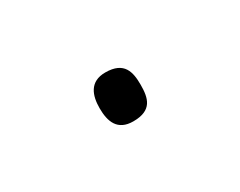

<svg xmlns="http://www.w3.org/2000/svg" viewBox="-29 -222 264 211"><g transform="rotate(-30 103.0 -116.0)"><path d="M77 -116C77 -99 82 -85 102 -85C126 -85 129 -99 129 -116C129 -132 126 -147 102 -147C82 -147 77 -132 77 -116Z"/></g></svg>

Font: Noto Sans Telugu UI Thin
Style: Regular
Weight: 100
Designer: Jelle Bosma - Monotype Design Team
Foundry: Monotype Imaging Inc.
Version: Version 2.005